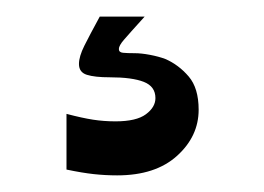

<svg xmlns="http://www.w3.org/2000/svg" viewBox="-20 -20 318 231"><path d="M60 184V117Q79 122 92 124Q105 126 119 126Q144 126 155.5 117.5Q167 109 167 98Q167 84 153 78.5Q139 73 112 73Q94 73 84.5 70Q75 67 75 57Q75 48 81.5 35Q88 22 100 0H154Q135 21 129 28Q123 35 123 39Q123 43 128 43.5Q133 44 142 44Q150 44 160.5 46Q171 48 179 51Q195 58 207 72Q219 86 219 112Q219 144 193 167.5Q167 191 121 191Q107 191 93 189.5Q79 188 60 184Z"/></svg>

Font: Ojuju SemiBold
Style: Regular
Weight: 600
Designer: Chisaokwu Joboson, Mirko Velimirovic
Foundry: Udi Foundry
Version: Version 1.000